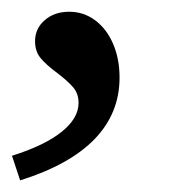

<svg xmlns="http://www.w3.org/2000/svg" viewBox="-31 -154 309 327"><path d="M102.8 21.3Q102.8 5.5 93.6 -5.3Q84.3 -16.1 66.6 -29.6Q47.7 -43.5 38.2 -55Q28.7 -66.5 28.7 -83.8Q28.7 -105.3 45.1 -119.6Q61.5 -134 87 -134Q111.5 -134 131.1 -119.4Q150.6 -104.9 161.6 -79.4Q172.6 -54 172.6 -21.7Q172.6 38.8 130.2 82.8Q87.8 126.7 3.3 153.2L-10.6 111.3Q45.2 93.7 74 70.5Q102.8 47.4 102.8 21.3Z"/></svg>

Font: Playfair Micro SmCond SmLight
Style: Italic
Weight: 360
Width: 4
Italic angle: -15.6°
Designer: Claus Eggers Sørensen
Foundry: Claus Eggers Sørensen
Version: Version 2.203;Glyphs 3.3 (3326)